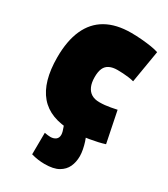

<svg xmlns="http://www.w3.org/2000/svg" viewBox="-192 -647 833 954"><g transform="rotate(30 224.0 -170.0)"><path d="M14 -271Q14 -366 43 -430.5Q72 -495 129.5 -527.5Q187 -560 272 -560Q302 -560 331.5 -557.5Q361 -555 387 -551Q413 -547 431 -541L400 -356Q385 -360 369 -362Q353 -364 337 -365Q321 -366 305 -366Q278 -366 259.5 -357Q241 -348 232.5 -329Q224 -310 224 -279Q224 -247 233.5 -225.5Q243 -204 261 -193Q279 -182 306 -182Q322 -182 337.5 -183.5Q353 -185 369 -188Q385 -191 404 -195L440 -18Q406 -7 355.5 1.5Q305 10 257 10Q134 10 74 -60.5Q14 -131 14 -271ZM148 85Q159 87 167 88Q175 89 182 89Q200 89 212 80Q224 71 224 53Q224 45 221 34Q218 23 213.5 11.5Q209 0 202 -7H331Q337 4 343 22.5Q349 41 353 61.5Q357 82 357 99Q357 133 344.5 160Q332 187 303.5 203.5Q275 220 224 220Q206 220 187 217.5Q168 215 147 209Z"/></g></svg>

Font: Georama SemiCondensed Black
Style: Regular
Weight: 900
Width: 4
Designer: Jean-Baptiste Levee
Foundry: Production Type
Version: Version 1.001